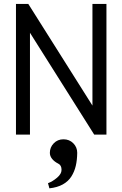

<svg xmlns="http://www.w3.org/2000/svg" viewBox="-20 -704 640 1004"><path d="M136.7 0H63.5V-683.6H127.9L463.4 -151.9V-683.6H536.6V0H472.7L136.7 -532.7ZM284.2 151.4Q264.6 141.6 252.7 127Q240.7 112.3 240.7 95.2Q240.7 66.4 261 45.4Q281.2 24.4 312 24.4Q342.8 24.4 363.3 45.2Q383.8 65.9 383.8 95.2Q383.3 133.3 376.2 163.6Q369.1 193.8 353 219.2Q336.9 244.6 308.1 260.5Q279.3 276.4 238.3 280.8L231 253.9Q254.9 245.1 278.3 225.3Q301.8 205.6 301.8 184.1Q301.8 159.7 284.2 151.4Z"/></svg>

Font: Anka/Coder
Style: Regular
Weight: 400
Monospace: yes
Version: Version 001.100